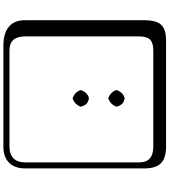

<svg xmlns="http://www.w3.org/2000/svg" viewBox="47 -841 1006 1140"><g transform="rotate(-90 550.0 -271.0)"><path d="M486.8 -293V-295.9Q500 -330.1 535.2 -342.8H537.1Q573.2 -329.6 585 -295.9V-293Q570.8 -253.9 537.1 -246.1H535.2Q514.2 -250 503.4 -261Q492.7 -272 486.8 -293ZM486.8 -81.1V-84Q500 -118.2 535.2 -130.9H537.1Q573.2 -117.7 585 -84V-81.1Q570.8 -42 537.1 -34.2H535.2Q514.2 -38.1 503.4 -49.1Q492.7 -60.1 486.8 -81.1ZM249 -717.8Q204.1 -717.8 179.9 -693.8Q155.8 -669.9 155.8 -625V53.2Q155.8 136.2 249 136.2H820.8Q865.7 136.2 884.8 117.2Q903.8 98.1 903.8 53.2V-625Q903.8 -717.8 820.8 -717.8ZM1000 84Q1000 152.8 973.4 182.4Q946.8 211.9 880.9 211.9H249Q181.2 211.9 150.6 181.4Q120.1 150.9 120.1 84V-625Q120.1 -687 154.1 -720.5Q188 -753.9 249 -753.9H851.1Q920.9 -753.9 960.4 -721.9Q1000 -689.9 1000 -625Z"/></g></svg>

Font: Linux Biolinum Keyboard O
Style: Regular
Weight: 700
Designer: Philipp H. Poll
Foundry: Philipp H. Poll
Version: Version 0.6.1